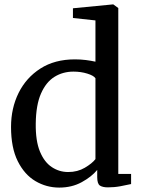

<svg xmlns="http://www.w3.org/2000/svg" viewBox="-20 -839 638 870"><path d="M248.5 11Q190.5 11 140.8 -18.2Q91 -47.5 60.5 -108.5Q30 -169.5 30 -264Q30 -348.5 64.2 -417.8Q98.5 -487 163.2 -528.5Q228 -570 319.5 -570Q345 -570 368.8 -567Q392.5 -564 412.5 -559.5V-746.5L310.5 -757.5V-801.5L491 -819H493.5L516 -802.5V-51H574V-5Q553.5 -0.5 526 4.8Q498.5 10 469 10Q445.5 10 433 2Q420.5 -6 420.5 -36.5V-69Q395 -38 350.2 -13.5Q305.5 11 248.5 11ZM289 -59.5Q331.5 -59.5 364.5 -79Q397.5 -98.5 412.5 -118V-484.5Q404.5 -496.5 375.5 -505.5Q346.5 -514.5 313 -514.5Q265 -514.5 226.8 -490.8Q188.5 -467 165.8 -415.2Q143 -363.5 142 -279Q141 -200.5 161 -152.2Q181 -104 214.8 -81.8Q248.5 -59.5 289 -59.5Z"/></svg>

Font: Merriweather
Style: Regular
Weight: 400
Designer: Eben Sorkin
Foundry: Eben Sorkin
Version: Version 2.100; ttfautohint (v1.7.19-72a1) -l 8 -r 50 -G 200 